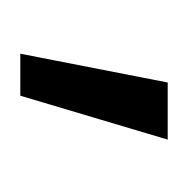

<svg xmlns="http://www.w3.org/2000/svg" viewBox="-18 -96 187 192"><g transform="rotate(90 76.0 0.5)"><path d="M33.2 74.2 62 -73.2H119.1L75.2 74.2Z"/></g></svg>

Font: Wesal
Style: Regular
Weight: 300
Designer: Ahmed zaza
Foundry: Ahmed zaza
Version: Version 2.01